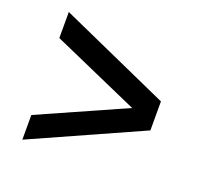

<svg xmlns="http://www.w3.org/2000/svg" viewBox="-102 -717 829 790"><g transform="rotate(20 312.0 -322.5)"><path d="M71 -488V-602L553 -386V-259L71 -43V-151L451 -320Z"/></g></svg>

Font: CBA Beacon Sans Bold
Style: Regular
Weight: 700
Designer: Wei Huang
Foundry: Wei Huang
Version: Version 1.002